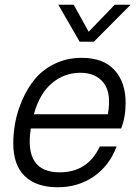

<svg xmlns="http://www.w3.org/2000/svg" viewBox="-20 -776 584 810"><path d="M325 -532Q416 -532 463 -480.5Q510 -429 510 -342Q510 -281 491 -234H110Q81 -49 232 -49Q350 -49 401 -158H472Q441 -76 375 -31Q309 14 224 14Q133 14 84.5 -33Q36 -80 36 -171Q36 -214 44.5 -260Q53 -306 74.5 -355.5Q96 -405 128 -443.5Q160 -482 211 -507Q262 -532 325 -532ZM123 -294H435Q451 -383 417.5 -426Q384 -469 319 -469Q252 -469 199.5 -425.5Q147 -382 123 -294ZM226 -756H291L354 -642L464 -756H531L376 -600H316Z"/></svg>

Font: Nacelle Light
Style: Italic
Weight: 300
Italic angle: -12°
Designer: Sora Sagano
Foundry: Sora Sagano
Version: Version 1.000;FEAKit 1.0